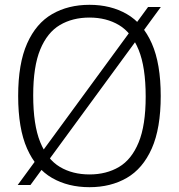

<svg xmlns="http://www.w3.org/2000/svg" viewBox="-20 -769 744 798"><path d="M106.5 0H53.5L595.5 -740H648.5ZM352 9Q263 9 196.2 -29.5Q129.5 -68 92.5 -151.5Q55.5 -235 55.5 -370Q55.5 -505 92.8 -588.5Q130 -672 196.8 -710.5Q263.5 -749 352 -749Q440.5 -749 507.2 -710.5Q574 -672 611 -588.2Q648 -504.5 648 -370Q648 -235.5 610.8 -151.8Q573.5 -68 506.8 -29.5Q440 9 352 9ZM352 -44Q422 -44 474.5 -75Q527 -106 556.2 -177Q585.5 -248 585.5 -367.5Q585.5 -490 556.2 -561.8Q527 -633.5 474.5 -664.8Q422 -696 352 -696Q281.5 -696 229 -665Q176.5 -634 147.2 -563.2Q118 -492.5 118 -372.5Q118 -250 147.2 -178.2Q176.5 -106.5 229 -75.2Q281.5 -44 352 -44Z"/></svg>

Font: Encode Sans Condensed Thin Light
Style: Regular
Weight: 300
Version: Version 3.002